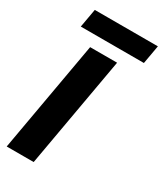

<svg xmlns="http://www.w3.org/2000/svg" viewBox="-220 -973 895 1055"><g transform="rotate(30 227.5 -446.0)"><path d="M10.8 0 134.9 -701.9H306L181.9 0ZM33.9 -774.2 54.8 -891.9H455.1L434.3 -774.2Z"/></g></svg>

Font: Poppins Variable
Style: Italic
Weight: 100
Italic angle: -10°
Designer: Jonny Pinhorn
Foundry: Indian Type Foundry
Version: Version 6.000